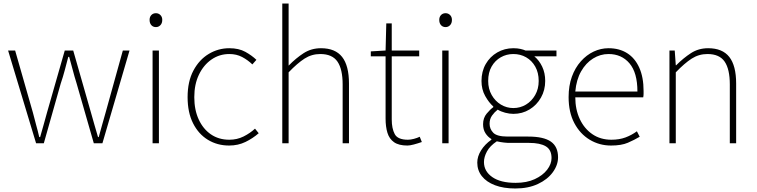

<svg xmlns="http://www.w3.org/2000/svg" viewBox="-20 -814 4299 1091"><path d="M185 0 26 -527H66L167 -174Q176 -137 185.5 -103.5Q195 -70 203 -35H208Q218 -70 227.5 -103.5Q237 -137 247 -174L348 -527H396L497 -174Q507 -137 517 -103.5Q527 -70 537 -35H541Q550 -70 560 -103.5Q570 -137 580 -174L678 -527H716L562 0H513L415 -341Q403 -379 393.5 -416Q384 -453 373 -491H368Q358 -453 348 -415Q338 -377 325 -339L229 0Z M847 0V-527H883V0ZM866 -660Q850 -660 840 -671Q830 -682 830 -701Q830 -718 840 -728.5Q850 -739 866 -739Q881 -739 891.5 -728.5Q902 -718 902 -701Q902 -682 891.5 -671Q881 -660 866 -660Z M1282 13Q1215 13 1161.5 -19.5Q1108 -52 1077 -113.5Q1046 -175 1046 -262Q1046 -351 1079 -413Q1112 -475 1166 -507.5Q1220 -540 1283 -540Q1337 -540 1374 -519.5Q1411 -499 1437 -474L1414 -448Q1388 -473 1356 -490Q1324 -507 1283 -507Q1227 -507 1182 -476Q1137 -445 1110.5 -390Q1084 -335 1084 -262Q1084 -190 1109 -135.5Q1134 -81 1178.5 -50.5Q1223 -20 1283 -20Q1327 -20 1364 -38.5Q1401 -57 1429 -83L1450 -57Q1417 -28 1375 -7.5Q1333 13 1282 13Z M1584 0V-794H1620V-560V-441Q1662 -484 1705.5 -512Q1749 -540 1804 -540Q1885 -540 1924 -490.5Q1963 -441 1963 -339V0H1927V-334Q1927 -421 1897.5 -464Q1868 -507 1800 -507Q1751 -507 1710.5 -481Q1670 -455 1620 -403V0Z M2295 13Q2246 13 2219 -6Q2192 -25 2181.5 -59.5Q2171 -94 2171 -140V-494H2087V-522L2171 -527L2175 -681H2206V-527H2362V-494H2206V-135Q2206 -84 2223 -52Q2240 -20 2298 -20Q2313 -20 2332 -25Q2351 -30 2365 -37L2377 -7Q2354 1 2331.5 7Q2309 13 2295 13Z M2493 0V-527H2529V0ZM2512 -660Q2496 -660 2486 -671Q2476 -682 2476 -701Q2476 -718 2486 -728.5Q2496 -739 2512 -739Q2527 -739 2537.5 -728.5Q2548 -718 2548 -701Q2548 -682 2537.5 -671Q2527 -660 2512 -660Z M2908 257Q2841 257 2792.5 238.5Q2744 220 2718 187Q2692 154 2692 110Q2692 75 2713.5 40.5Q2735 6 2772 -20V-24Q2752 -36 2738.5 -57Q2725 -78 2725 -108Q2725 -144 2745.5 -168.5Q2766 -193 2783 -205V-209Q2758 -231 2737 -268.5Q2716 -306 2716 -354Q2716 -408 2740 -450Q2764 -492 2805.5 -516Q2847 -540 2897 -540Q2920 -540 2937.5 -536Q2955 -532 2966 -527H3142V-494H3016Q3044 -471 3061 -435Q3078 -399 3078 -354Q3078 -302 3054 -259.5Q3030 -217 2989 -192Q2948 -167 2897 -167Q2875 -167 2850.5 -173.5Q2826 -180 2808 -191Q2790 -177 2776 -157.5Q2762 -138 2762 -111Q2762 -81 2783 -59.5Q2804 -38 2865 -38H2982Q3069 -38 3110 -9.5Q3151 19 3151 80Q3151 124 3121 165Q3091 206 3036.5 231.5Q2982 257 2908 257ZM2897 -200Q2936 -200 2968.5 -219.5Q3001 -239 3021 -274Q3041 -309 3041 -354Q3041 -401 3021.5 -435.5Q3002 -470 2969.5 -488.5Q2937 -507 2897 -507Q2858 -507 2825.5 -488.5Q2793 -470 2773.5 -436Q2754 -402 2754 -354Q2754 -309 2774 -274Q2794 -239 2826.5 -219.5Q2859 -200 2897 -200ZM2910 225Q2973 225 3018.5 204Q3064 183 3089 150.5Q3114 118 3114 84Q3114 37 3081.5 17.5Q3049 -2 2987 -2H2867Q2862 -2 2843.5 -4Q2825 -6 2803 -11Q2764 15 2747 46.5Q2730 78 2730 107Q2730 159 2777 192Q2824 225 2910 225Z M3452 13Q3386 13 3331 -20Q3276 -53 3243.5 -114.5Q3211 -176 3211 -262Q3211 -327 3229.5 -378Q3248 -429 3280.5 -465.5Q3313 -502 3353.5 -521Q3394 -540 3438 -540Q3499 -540 3543.5 -512Q3588 -484 3612.5 -429.5Q3637 -375 3637 -297Q3637 -289 3637 -280.5Q3637 -272 3635 -261H3249Q3249 -192 3274.5 -137.5Q3300 -83 3346 -51.5Q3392 -20 3454 -20Q3499 -20 3534 -33Q3569 -46 3599 -68L3615 -37Q3585 -19 3548 -3Q3511 13 3452 13ZM3249 -294H3602Q3602 -401 3557 -454Q3512 -507 3438 -507Q3391 -507 3350 -481.5Q3309 -456 3282 -408.5Q3255 -361 3249 -294Z M3784 0V-527H3814L3820 -443H3822Q3863 -484 3906 -512Q3949 -540 4004 -540Q4085 -540 4124 -490.5Q4163 -441 4163 -339V0H4127V-334Q4127 -421 4097.5 -464Q4068 -507 4000 -507Q3951 -507 3910.5 -481Q3870 -455 3820 -403V0Z"/></svg>

Font: Noto Sans JP Thin Thin
Style: Regular
Weight: 250
Version: Version 2.004-H2;hotconv 1.0.118;makeotfexe 2.5.65603